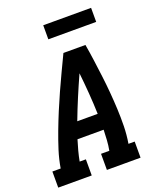

<svg xmlns="http://www.w3.org/2000/svg" viewBox="-170 -1030 937 1131"><g transform="rotate(-20 298.0 -464.5)"><path d="M-4 0V-101H48Q57 -156 74 -209.5Q91 -263 111 -316Q131 -369 153 -422Q175 -475 198.5 -527Q222 -579 246.5 -631Q271 -683 296 -735H434Q443 -683 450 -631Q457 -579 463.5 -527Q470 -475 474.5 -422Q479 -369 481.5 -316Q484 -263 483 -209Q482 -155 473 -101H512V0H301V-101H353Q359 -133 361 -165Q363 -197 364 -229H200Q190 -197 181.5 -165Q173 -133 167 -101H206V0ZM235 -329H363Q361 -395 356 -460Q351 -525 344 -590Q315 -526 287.5 -460.5Q260 -395 235 -329ZM240 -841V-929H540V-841Z"/></g></svg>

Font: Iosevka Curly Slab ExObl
Style: Bold
Weight: 700
Width: 7
Italic angle: -9°
Monospace: yes
Designer: Belleve Invis
Foundry: Belleve Invis
Version: Version 11.0.0; ttfautohint (v1.8.3)